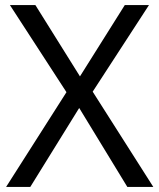

<svg xmlns="http://www.w3.org/2000/svg" viewBox="-20 -734 626 754"><path d="M582 0 344 -374 565 -714H470L294 -434L119 -714H19L241 -372L4 0H99L291 -310L480 0Z"/></svg>

Font: Noto Sans Sunuwar
Style: Regular
Weight: 400
Designer: Anshuman Pandey
Foundry: Jamra Patel LLC
Version: Version 1.000